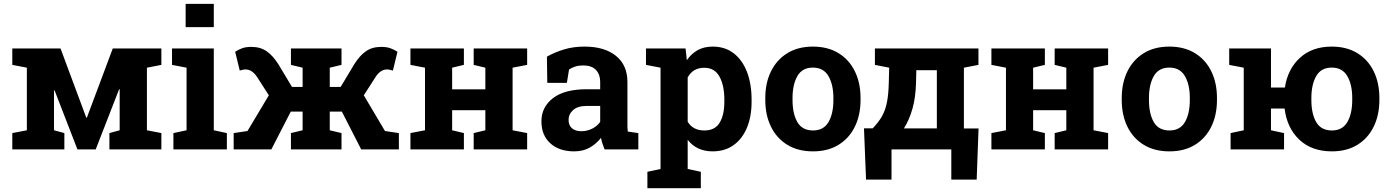

<svg xmlns="http://www.w3.org/2000/svg" viewBox="-20 -782 7274 1005"><path d="M44.4 0V-85.4L120.6 -100.1V-427.7L44.4 -442.4V-528.3H296.9L431.6 -166H434.6L570.3 -528.3H824.7V-442.4L749 -427.7V-100.1L824.7 -85.4V0H552.7V-85.4L606.4 -100.1V-314.5L603.5 -314.9L481 0H385.3L265.6 -309.1L262.7 -308.6V-100.1L316.9 -85.4V0Z M887.7 0V-85.4L956.5 -100.1V-427.7L880.4 -442.4V-528.3H1099.1V-100.1L1167.5 -85.4V0ZM951.7 -640.1V-761.7H1099.1V-640.1Z M1203.1 0V-85.4L1275.4 -96.2L1387.2 -283.2L1325.7 -378.9Q1314 -397 1298.8 -407.7Q1283.7 -418.5 1265.1 -418.5Q1257.3 -418.5 1252.4 -417.2Q1247.6 -416 1234.9 -412.6L1210.9 -511.2Q1230 -523.4 1249 -530Q1268.1 -536.6 1295.4 -536.6Q1343.3 -536.6 1376.2 -513.4Q1409.2 -490.2 1438 -444.3L1508.3 -327.1H1564V-427.7L1502.9 -442.4V-528.3H1767.6V-442.4L1706.1 -427.7V-327.1H1763.2L1833.5 -444.3Q1861.8 -490.2 1894.8 -513.4Q1927.7 -536.6 1975.6 -536.6Q2002.9 -536.6 2022 -530Q2041 -523.4 2060.5 -511.2L2036.6 -412.6Q2023.4 -416 2018.6 -417.2Q2013.7 -418.5 2005.9 -418.5Q1987.3 -418.5 1972.2 -407.7Q1957 -397 1945.8 -378.9L1884.3 -283.2L1995.1 -96.2L2067.9 -85.4V0H1870.6L1769.5 -197.8H1706.1V-100.1L1767.6 -85.4V0H1502.9V-85.4L1564 -100.1V-197.8H1502L1400.4 0Z M2128.4 0V-85.4L2204.6 -100.1V-427.7L2128.4 -442.4V-528.3H2408.2V-442.4L2346.7 -427.7V-314.5H2520.5V-427.7L2459.5 -442.4V-528.3H2739.3V-442.4L2663.1 -427.7V-100.1L2739.3 -85.4V0H2459.5V-85.4L2520.5 -100.1V-205.1H2346.7V-100.1L2408.2 -85.4V0Z M2985.4 10.3Q2906.7 10.3 2860.4 -32Q2814 -74.2 2814 -147Q2814 -221.2 2874.3 -268.1Q2934.6 -314.9 3051.8 -314.9H3121.6V-354Q3121.6 -392.1 3099.4 -415.8Q3077.1 -439.5 3032.7 -439.5Q3009.8 -439.5 2991.5 -433.8Q2973.1 -428.2 2958.5 -418L2947.3 -348.1H2844.7L2842.8 -485.4Q2884.3 -508.8 2932.6 -523.4Q2981 -538.1 3040.5 -538.1Q3144 -538.1 3204.1 -489.7Q3264.2 -441.4 3264.2 -352.5V-134.8Q3264.2 -124 3264.4 -113.8Q3264.6 -103.5 3266.1 -93.3L3321.3 -85.4V0H3144.5Q3139.2 -13.7 3133.8 -29.3Q3128.4 -44.9 3126 -60.5Q3100.6 -28.3 3066.2 -9Q3031.7 10.3 2985.4 10.3ZM3023.4 -95.2Q3053.2 -95.2 3079.8 -108.6Q3106.4 -122.1 3121.6 -144V-227.5H3051.3Q3004.4 -227.5 2980.2 -206.1Q2956.1 -184.6 2956.1 -154.3Q2956.1 -126 2973.9 -110.6Q2991.7 -95.2 3023.4 -95.2Z M3368.7 203.1V117.2L3437.5 102.5V-427.7L3361.3 -442.4V-528.3H3568.4L3575.2 -466.8Q3598.6 -501 3631.8 -519.5Q3665 -538.1 3710.9 -538.1Q3774.9 -538.1 3820.3 -503.2Q3865.7 -468.3 3889.9 -405.8Q3914.1 -343.3 3914.1 -259.8V-249.5Q3914.1 -171.4 3889.6 -113Q3865.2 -54.7 3819.6 -22.2Q3773.9 10.3 3710 10.3Q3626.5 10.3 3579.6 -50.3V102.5L3648.4 117.2V203.1ZM3667.5 -99.1Q3722.2 -99.1 3746.8 -139.6Q3771.5 -180.2 3771.5 -249.5V-259.8Q3771.5 -334.5 3746.1 -380.9Q3720.7 -427.2 3666.5 -427.2Q3606.9 -427.2 3579.6 -376.5V-145Q3606.4 -99.1 3667.5 -99.1Z M4235.8 10.3Q4157.2 10.3 4101.3 -23.9Q4045.4 -58.1 4015.6 -118.9Q3985.8 -179.7 3985.8 -258.8V-269Q3985.8 -347.7 4015.6 -408.4Q4045.4 -469.2 4101.3 -503.7Q4157.2 -538.1 4234.9 -538.1Q4313 -538.1 4368.9 -503.9Q4424.8 -469.7 4454.6 -408.9Q4484.4 -348.1 4484.4 -269V-258.8Q4484.4 -179.7 4454.6 -118.9Q4424.8 -58.1 4369.1 -23.9Q4313.5 10.3 4235.8 10.3ZM4235.8 -99.1Q4291 -99.1 4316.7 -143.1Q4342.3 -187 4342.3 -258.8V-269Q4342.3 -339.4 4316.4 -383.8Q4290.5 -428.2 4234.9 -428.2Q4179.2 -428.2 4153.8 -383.8Q4128.4 -339.4 4128.4 -269V-258.8Q4128.4 -186.5 4153.8 -142.8Q4179.2 -99.1 4235.8 -99.1Z M4513.2 158.2 4502.4 -110.4H4548.3Q4580.1 -143.6 4597.7 -175.5Q4615.2 -207.5 4623 -248.5Q4630.9 -289.6 4632.3 -350.1L4634.3 -427.7L4559.6 -442.4V-528.3H5101.6V-442.4L5025.4 -427.7V-109.4H5102.1L5092.3 158.2H4959.5V0H4646.5V158.2ZM4711.4 -109.9H4883.8V-414.6H4776.4L4774.9 -350.1Q4772.9 -271.5 4755.9 -212.2Q4738.8 -152.8 4711.4 -109.9Z M5169.4 0V-85.4L5245.6 -100.1V-427.7L5169.4 -442.4V-528.3H5449.2V-442.4L5387.7 -427.7V-314.5H5561.5V-427.7L5500.5 -442.4V-528.3H5780.3V-442.4L5704.1 -427.7V-100.1L5780.3 -85.4V0H5500.5V-85.4L5561.5 -100.1V-205.1H5387.7V-100.1L5449.2 -85.4V0Z M6101.6 10.3Q6022.9 10.3 5967 -23.9Q5911.1 -58.1 5881.3 -118.9Q5851.6 -179.7 5851.6 -258.8V-269Q5851.6 -347.7 5881.3 -408.4Q5911.1 -469.2 5967 -503.7Q6022.9 -538.1 6100.6 -538.1Q6178.7 -538.1 6234.6 -503.9Q6290.5 -469.7 6320.3 -408.9Q6350.1 -348.1 6350.1 -269V-258.8Q6350.1 -179.7 6320.3 -118.9Q6290.5 -58.1 6234.9 -23.9Q6179.2 10.3 6101.6 10.3ZM6101.6 -99.1Q6156.7 -99.1 6182.4 -143.1Q6208 -187 6208 -258.8V-269Q6208 -339.4 6182.1 -383.8Q6156.2 -428.2 6100.6 -428.2Q6044.9 -428.2 6019.5 -383.8Q5994.1 -339.4 5994.1 -269V-258.8Q5994.1 -186.5 6019.5 -142.8Q6044.9 -99.1 6101.6 -99.1Z M6951.7 10.3Q6845.7 10.3 6781 -51Q6716.3 -112.3 6704.1 -213.9H6632.8V-100.1L6701.2 -85.4V0H6421.4V-85.4L6490.2 -100.1V-427.7L6414.1 -442.4V-528.3H6632.8V-323.7H6705.6Q6720.2 -420.4 6784.2 -479.2Q6848.1 -538.1 6950.7 -538.1Q7028.8 -538.1 7084.7 -503.9Q7140.6 -469.7 7170.4 -408.9Q7200.2 -348.1 7200.2 -269V-258.8Q7200.2 -179.7 7170.4 -118.9Q7140.6 -58.1 7085 -23.9Q7029.3 10.3 6951.7 10.3ZM6951.7 -99.1Q7006.8 -99.1 7032.5 -143.1Q7058.1 -187 7058.1 -258.8V-269Q7058.1 -339.4 7032.2 -383.8Q7006.3 -428.2 6950.7 -428.2Q6895 -428.2 6869.6 -383.8Q6844.2 -339.4 6844.2 -269V-258.8Q6844.2 -186.5 6869.6 -142.8Q6895 -99.1 6951.7 -99.1Z"/></svg>

Font: Roboto Slab
Style: Bold
Weight: 700
Designer: Google
Version: Version 2.000; ttfautohint (v1.8.1.43-b0c9)